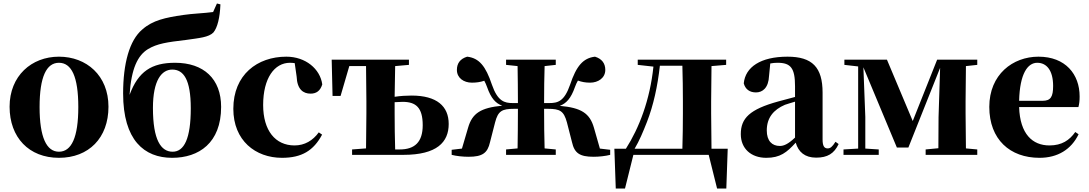

<svg xmlns="http://www.w3.org/2000/svg" viewBox="-20 -888 6244 1101"><path d="M318 17C489 17 602 -97 602 -276C602 -455 476 -563 318 -563C161 -563 35 -453 35 -276C35 -100 146 17 318 17ZM318 -18C247 -18 207 -100 207 -274C207 -449 247 -528 318 -528C390 -528 429 -449 429 -274C429 -100 390 -18 318 -18Z M970 -18C903 -18 857 -85 857 -269C857 -428 907 -489 968 -489C1032 -489 1074 -433 1074 -267C1074 -93 1036 -18 970 -18ZM967 17C1120 17 1248 -68 1248 -275C1248 -436 1148 -528 984 -528C850 -528 773 -479 723 -344C733 -496 770 -570 828 -606C881 -638 937 -646 1047 -659C1123 -670 1177 -674 1204 -702C1227 -730 1241 -787 1244 -863L1224 -868L1202 -819C1151 -812 1083 -810 1030 -802C928 -787 856 -772 796 -719C722 -657 686 -523 686 -352C686 -84 807 17 967 17Z M1597 17C1710 17 1778 -24 1827 -116L1808 -129C1774 -82 1727 -54 1669 -54C1559 -54 1489 -139 1489 -286C1489 -440 1554 -528 1643 -528C1652 -528 1661 -527 1670 -526L1681 -449C1684 -375 1719 -351 1761 -351C1795 -351 1817 -368 1828 -404C1816 -493 1732 -563 1622 -563C1456 -563 1318 -460 1318 -264C1318 -82 1445 17 1597 17Z M1999 0H2293C2486 0 2553 -73 2553 -177C2553 -279 2485 -340 2340 -340C2310 -340 2276 -338 2243 -333L2246 -509L2325 -516V-546H1882L1887 -338H1933L1983 -509H2079L2081 -308V-238L2079 -37L1999 -31ZM2243 -302 2289 -304C2365 -304 2404 -271 2404 -170C2404 -73 2358 -31 2272 -31H2246C2244 -89 2243 -180 2243 -238Z M2882 -516 2948 -509C2949 -453 2950 -367 2950 -297H2920C2873 -297 2834 -307 2801 -402C2765 -510 2727 -555 2659 -563C2619 -551 2600 -525 2600 -487C2600 -441 2639 -414 2686 -414C2711 -414 2734 -417 2757 -425C2763 -414 2768 -403 2773 -389C2796 -323 2823 -295 2860 -282C2737 -270 2688 -239 2664 -155L2629 -36L2570 -29V0C2597 7 2634 11 2667 11C2746 11 2776 -10 2790 -73L2819 -186C2836 -252 2859 -264 2928 -264H2950C2950 -184 2949 -95 2948 -37L2882 -31V0H3167V-31L3103 -37C3101 -95 3100 -184 3100 -264H3122C3191 -264 3213 -252 3231 -186L3260 -73C3274 -10 3304 11 3384 11C3415 11 3452 7 3479 0V-29L3420 -36L3386 -155C3362 -239 3313 -270 3190 -281C3227 -295 3254 -323 3277 -389C3282 -404 3288 -415 3294 -426C3316 -418 3337 -414 3364 -414C3410 -414 3451 -441 3451 -487C3451 -525 3431 -551 3392 -563C3324 -555 3285 -510 3249 -402C3216 -307 3179 -297 3130 -297H3100C3100 -367 3101 -453 3103 -509L3167 -516V-546H2882Z M3637 -516 3727 -506C3707 -314 3645 -154 3569 -35H3503L3511 193H3564L3612 0H3892H4044L4092 193H4145L4153 -35H4060L4058 -238V-308L4060 -509L4144 -516V-546H3637ZM3893 -35H3619C3646 -80 3668 -133 3690 -189C3727 -284 3751 -394 3764 -511H3893C3895 -453 3896 -365 3896 -308V-238C3896 -181 3895 -93 3893 -35Z M4660 16C4725 16 4763 -7 4789 -62L4771 -75C4752 -45 4741 -37 4726 -37C4707 -37 4697 -50 4697 -88V-357C4697 -502 4638 -563 4496 -563C4341 -563 4254 -503 4245 -410C4254 -376 4279 -358 4315 -358C4353 -358 4387 -384 4390 -453L4397 -524C4412 -527 4425 -528 4439 -528C4515 -528 4539 -497 4539 -393V-332L4442 -306C4279 -261 4228 -210 4228 -119C4228 -35 4288 17 4374 17C4454 17 4492 -14 4543 -70C4558 -17 4595 16 4660 16ZM4539 -99C4498 -60 4473 -51 4452 -51C4407 -51 4377 -80 4377 -140C4377 -213 4416 -259 4481 -287C4495 -292 4516 -298 4539 -305Z M4901 0H5019V-31L4942 -36V-218L4931 -502L5123 -42H5189L5371 -499L5362 -216L5361 -38L5288 -31V0H5584V-31L5519 -37C5518 -95 5517 -182 5517 -238V-308C5517 -364 5518 -451 5519 -509L5584 -516V-546H5354L5214 -194L5066 -546H4822V-516L4901 -507V-36L4817 -31V0Z M5941 17C6045 17 6123 -31 6165 -118L6146 -131C6113 -84 6069 -54 5998 -54C5901 -54 5829 -119 5824 -274H6164C6169 -293 6171 -310 6171 -335C6171 -462 6090 -563 5935 -563C5788 -563 5653 -461 5653 -275C5653 -88 5772 17 5941 17ZM5824 -310C5828 -466 5873 -528 5928 -528C5982 -528 6019 -484 6019 -395C6019 -333 6005 -310 5959 -310Z"/></svg>

Font: Noto Serif CJK SC Black
Style: Regular
Weight: 900
Designer: Ryoko NISHIZUKA 西塚涼子 (kana & ideographs); Frank Grießhammer (Latin, Greek & Cyrillic); Wenlong ZHANG 张文龙 (bopomofo); San
Foundry: Adobe
Version: Version 2.001;hotconv 1.1.0;makeotfexe 2.6.0